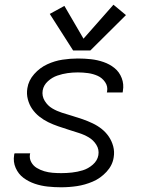

<svg xmlns="http://www.w3.org/2000/svg" viewBox="-20 -786 616 814"><path d="M239 8Q273 8 306.5 3Q340 -2 373 -16Q406 -30 431.5 -57.5Q457 -85 462 -119Q466 -143 460 -165.5Q454 -188 441.5 -206.5Q429 -225 411.5 -239Q394 -253 373 -263Q352 -273 330.5 -280.5Q309 -288 287 -294.5Q265 -301 243 -308Q221 -315 201.5 -326.5Q182 -338 169.5 -358.5Q157 -379 161 -403Q165 -425 183 -441.5Q201 -458 223 -465.5Q245 -473 266.5 -476Q288 -479 310 -479Q332 -479 353.5 -476Q375 -473 394 -464.5Q413 -456 425.5 -438Q438 -420 434 -398Q434 -396 433 -394H500Q501 -398 501 -401Q506 -429 496 -455Q486 -481 465.5 -497.5Q445 -514 419 -523Q393 -532 365.5 -535Q338 -538 310 -538Q278 -538 245 -533Q212 -528 180.5 -513.5Q149 -499 125 -472Q101 -445 96 -412Q92 -388 98 -365Q104 -342 116.5 -324Q129 -306 146.5 -292Q164 -278 184.5 -268Q205 -258 227 -250.5Q249 -243 271 -236Q293 -229 315 -222Q337 -215 356.5 -203.5Q376 -192 388.5 -172Q401 -152 397 -128Q393 -105 373.5 -88Q354 -71 331 -64Q308 -57 285 -54.5Q262 -52 240 -52Q221 -52 203 -53.5Q185 -55 168 -60Q151 -65 136 -74Q121 -83 112.5 -98.5Q104 -114 107 -132Q107 -134 108 -136H42Q40 -133 40 -129Q35 -100 46.5 -74Q58 -48 79.5 -32Q101 -16 127.5 -7Q154 2 182.5 5Q211 8 239 8ZM290 -572H363L514 -722L461 -766L334 -622L253 -761L191 -727Z"/></svg>

Font: Iosevka Sparkle Light Oblique
Style: Regular
Weight: 300
Italic angle: -9°
Designer: Belleve Invis
Foundry: Belleve Invis
Version: Version 4.5.0; ttfautohint (v1.8.3)